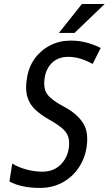

<svg xmlns="http://www.w3.org/2000/svg" viewBox="-20 -922 539 952"><path d="M293.9 -395Q360.8 -359.9 391.1 -313Q412.6 -280.3 412.6 -232.4Q412.6 -213.9 409.7 -193.4Q399.9 -132.3 367.7 -86.9Q335.4 -41 286.6 -15.6Q262.2 -2.9 235.4 3.4Q208.5 9.8 178.7 9.8Q85.4 9.8 26.9 -22V-22.9L40.5 -109.4V-111.3L42 -110.4Q71.8 -91.8 112.8 -81.1Q152.3 -70.8 189 -70.8H189.5H189.9Q244.1 -70.8 278.3 -103.5Q313 -136.2 320.8 -185.5Q323.2 -199.7 322.8 -212.4Q322.8 -230 318.4 -243.7Q310.5 -267.1 288.1 -286.1Q261.7 -308.1 223.6 -329.1Q183.1 -352.1 154.8 -378.4Q126.5 -404.8 115.7 -441.9Q109.4 -462.4 109.4 -489.3Q109.4 -510.3 113.8 -535.2Q122.6 -591.3 152.8 -632.3Q183.1 -673.8 229.5 -697.3Q275.4 -720.7 330.1 -720.7H330.6Q331.1 -720.7 331.5 -720.7Q374.5 -720.7 412.1 -710Q450.2 -699.2 478.5 -684.6H479.5L479 -683.6L439.9 -606L439 -605L438 -605.5Q409.7 -621.6 379.4 -630.9Q349.1 -640.1 317.9 -640.1Q269 -640.1 238.8 -611.3Q208.5 -582 201.7 -537.1Q199.2 -521.5 199.2 -508.3Q199.2 -491.2 203.1 -478Q210 -454.1 231.9 -436Q253.9 -416.5 293.9 -395ZM386.2 -902.3H499L349.6 -758.8H272Z"/></svg>

Font: MAUL Condensed Italic
Style: Condenced Regular Italic
Weight: 400
Italic angle: -12°
Designer: MAUL
Version: Version 1.0; 2020; ttfautohint (v1.8.3)